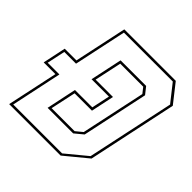

<svg xmlns="http://www.w3.org/2000/svg" viewBox="-203 -851 1001 1001"><g transform="rotate(45 298.0 -350.0)"><path d="M7 0 67 -281H-19.5L7.5 -409H94L156 -700H535.5L616.5 -597L511.5 -103L386.5 0ZM23.5 -13.5H384L499 -108.5L602 -591.5L527 -686.5H166.5L104.5 -395.5H18L-3.5 -294.5H83ZM162.5 -128 197.5 -294.5H325.5L347 -395.5H219L256.5 -572H445L475.5 -533.5L397.5 -166.5L351 -128ZM178.5 -141.5H348L385 -172L461 -528L437 -558.5H267.5L235.5 -409H363.5L336.5 -281H208.5Z"/></g></svg>

Font: Tourney Condensed Thin
Style: Italic
Weight: 100
Width: 3
Italic angle: -12°
Designer: Tyler Finck
Foundry: Etcetera Type Co
Version: Version 1.010; ttfautohint (v1.8.3)